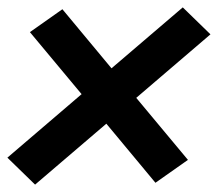

<svg xmlns="http://www.w3.org/2000/svg" viewBox="-45 -600 590 520"><path d="M50 -100 -25 -173 176 -345 36 -513 124 -575 257 -415 450 -580 525 -507 324 -335 464 -167 376 -105 243 -265Z"/></svg>

Font: Iosevka Curly Slab Extrabold
Style: Italic
Weight: 800
Italic angle: -9°
Monospace: yes
Designer: Belleve Invis
Foundry: Belleve Invis
Version: Version 22.1.2; ttfautohint (v1.8.4)